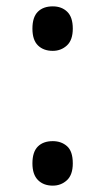

<svg xmlns="http://www.w3.org/2000/svg" viewBox="-20 -570 332 604"><path d="M146 -410Q117 -410 99.5 -427Q82 -444 82 -480Q82 -516 99 -533Q116 -550 146 -550Q174 -550 191.5 -533Q209 -516 209 -480Q209 -444 190.5 -427Q172 -410 146 -410ZM146 14Q117 14 99.5 -3.5Q82 -21 82 -56Q82 -92 99 -109Q116 -126 146 -126Q173 -126 191 -110Q209 -94 209 -56Q209 -20 190.5 -3Q172 14 146 14Z"/></svg>

Font: Noto Sans Bengali Condensed Medium
Style: Regular
Weight: 500
Width: 3
Designer: Jelle Bosma - Monotype Design Team
Foundry: Monotype Imaging Inc.
Version: Version 2.003